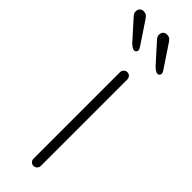

<svg xmlns="http://www.w3.org/2000/svg" viewBox="-290 -736 745 745"><g transform="rotate(45 82.5 -363.5)"><path d="M123 -20Q123 -12 117 -6Q111 0 103 0Q94 0 88.5 -6Q83 -12 83 -20V-495Q83 -503 89 -509Q95 -515 103 -515Q112 -515 117.5 -509Q123 -503 123 -495ZM191 -593Q184 -593 177 -598Q170 -603 165 -608L94 -687Q91 -691 89 -694.5Q87 -698 87 -704Q87 -715 93 -721Q99 -727 109 -727Q120 -727 126 -721.5Q132 -716 135 -711L197 -618Q202 -610 202 -605Q202 -601 199 -597Q196 -593 191 -593ZM63 -593Q56 -593 49 -598Q42 -603 37 -608L-34 -687Q-37 -691 -39 -694.5Q-41 -698 -41 -704Q-41 -715 -35 -721Q-29 -727 -19 -727Q-8 -727 -2 -721.5Q4 -716 7 -711L69 -618Q74 -610 74 -605Q74 -601 71 -597Q68 -593 63 -593Z"/></g></svg>

Font: Quicksand Light Light
Style: Regular
Weight: 300
Version: Version 3.006